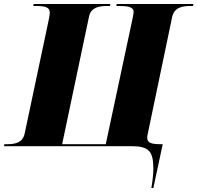

<svg xmlns="http://www.w3.org/2000/svg" viewBox="-46 -734 991 964"><path d="M714 210H724L771 -10H765C719 -10 693 -14 693 -43C693 -47 694 -52 695 -58L818 -647C828 -696 867 -704 910 -704H923L925 -714H540L538 -704H551C593 -704 625 -700 625 -674C625 -670 623 -657 620 -643L485 -10H266L401 -651C411 -697 450 -704 494 -704H506L508 -714H123L121 -704H134C186 -704 203 -696 204 -671C204 -662 202 -650 199 -636L78 -64C68 -17 30 -10 -11 -10H-24L-26 0H616C698 0 724 24 724 111C724 144 719 180 714 210Z"/></svg>

Font: Noto Serif Display Black
Style: Italic
Weight: 900
Italic angle: -12°
Designer: Monotype Design Team
Foundry: Monotype Imaging Inc.
Version: Version 2.009